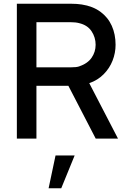

<svg xmlns="http://www.w3.org/2000/svg" viewBox="-20 -740 690 1025"><path d="M610 0H491L345 -282H174.5V0H70V-720H361Q391 -720 416.5 -716Q475.5 -707 516 -677.2Q556.5 -647.5 576.8 -602.2Q597 -557 597 -501Q597 -457.5 581 -416.5Q565 -375.5 533.2 -343.5Q501.5 -311.5 456.5 -296ZM174.5 -621.5V-380.5H357Q388.5 -380.5 402.5 -385.5Q448 -401 469.2 -432Q490.5 -463 490.5 -501Q490.5 -540.5 468.8 -573.2Q447 -606 402.5 -616.5Q384 -621.5 357 -621.5ZM307 265H239.5L276.5 90H378.5Z"/></svg>

Font: Hauora SemiBold
Style: Regular
Weight: 600
Designer: Wayne Shih
Foundry: WCYS
Version: Version 1.001